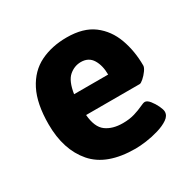

<svg xmlns="http://www.w3.org/2000/svg" viewBox="-126 -657 791 791"><g transform="rotate(-30 269.5 -261.5)"><path d="M285 -531Q364 -531 411 -495.5Q458 -460 479.5 -401Q501 -342 501 -273Q501 -264 491 -250Q481 -236 468.5 -225Q456 -214 450 -214H195Q200 -154 230.5 -131.5Q261 -109 310 -109Q342 -109 366.5 -116.5Q391 -124 407.5 -132Q424 -140 431 -140Q442 -140 454 -125Q466 -110 474.5 -92Q483 -74 483 -64Q483 -45 463.5 -31.5Q444 -18 414 -9Q384 0 354 4Q324 8 303 8Q167 8 104.5 -64.5Q42 -137 42 -258Q42 -356 73 -416.5Q104 -477 159 -504Q214 -531 285 -531ZM285 -414Q254 -414 229 -392.5Q204 -371 195 -313H357Q357 -356 339.5 -385Q322 -414 285 -414Z"/></g></svg>

Font: Asap VF Beta
Style: Regular
Weight: 400
Designer: Pablo Cosgaya
Foundry: Pablo Cosgaya
Version: Version 1.007